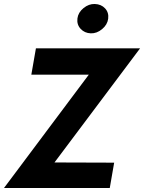

<svg xmlns="http://www.w3.org/2000/svg" viewBox="-40 -942 722 962"><path d="M348 -850Q344 -819 364 -797.5Q384 -776 415 -775Q445 -774 471.5 -796Q498 -818 502 -848Q506 -879 486.5 -900Q467 -921 435 -922Q405 -923 378.5 -901.5Q352 -880 348 -850ZM117 -568H405L-20 0H510L532 -127L233 -128L662 -700H140Z"/></svg>

Font: Jost* 600 Semi Italic
Style: Italic
Weight: 600
Italic angle: -10°
Version: Version 3.200; ttfautohint (v0.97) -l 8 -r 50 -G 200 -x 14 -